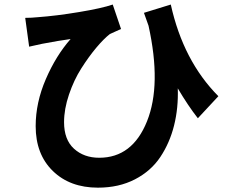

<svg xmlns="http://www.w3.org/2000/svg" viewBox="-20 -782 1040 859"><path d="M957 -351.6 865.2 -252.9Q820.3 -310.5 775.4 -386.7Q778.3 -298.8 758.8 -220.7Q739.3 -142.6 697.3 -79.6Q655.3 -16.6 583.5 20.5Q511.7 57.6 418 57.6Q293 57.6 216.3 -17.1Q139.6 -91.8 139.6 -217.8Q139.6 -323.2 185.1 -428.2Q230.5 -533.2 295.9 -607.4Q245.1 -600.6 168 -585.9Q160.2 -584 141.6 -580.1Q123 -576.2 110.4 -573.2L92.8 -702.1Q121.1 -702.1 149.4 -705.1Q230.5 -710.9 333.5 -728Q436.5 -745.1 484.4 -761.7L521.5 -652.3Q476.6 -632.8 471.7 -629.9Q444.3 -608.4 410.6 -568.4Q377 -528.3 343.8 -476.1Q310.5 -423.8 288.6 -358.9Q266.6 -293.9 266.6 -235.4Q266.6 -157.2 311 -116.7Q355.5 -76.2 423.8 -76.2Q572.3 -76.2 637.7 -239.3Q703.1 -402.3 644.5 -667Q637.7 -685.5 624 -724.6L744.1 -761.7Q799.8 -509.8 957 -351.6Z"/></svg>

Font: GenEi Gothic M Regular
Style: Bold
Weight: 700
Designer: o_tamon (Modified); [Source Han Sans]
Ryoko NISHIZUKA  (kana & ideographs); Paul D. Hunt (Latin, Greek & Cyrillic); Wenl
Version: Version 1.1a;Original Version 1.004